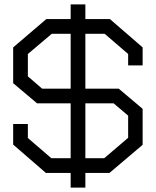

<svg xmlns="http://www.w3.org/2000/svg" viewBox="-20 -788 710 875"><path d="M479 0H369V67H302V0H189L40 -129V-223H107V-159L214 -67H302V-317H149L40 -409V-572L191 -701H302V-768H369V-701H481L630 -572V-490H564V-542L457 -634H369V-384H521L630 -292V-128ZM302 -634H216L107 -542V-440L172 -384H302ZM564 -261 498 -317H369V-67H455L564 -160Z"/></svg>

Font: Turret Road Medium
Style: Regular
Weight: 500
Designer: Noponies
Foundry: Noponies
Version: Version 1.001; ttfautohint (v1.8)